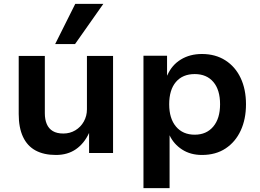

<svg xmlns="http://www.w3.org/2000/svg" viewBox="-20 -785 1333 985"><path d="M267 10Q205 10 162.5 -13Q120 -36 98 -83Q76 -130 76 -200V-498H210V-204Q210 -172 220 -148.5Q230 -125 251 -112.5Q272 -100 305 -100Q339 -100 366.5 -116.5Q394 -133 410 -161.5Q426 -190 426 -224V-498H560V0H437V-103Q412 -49 369.5 -19.5Q327 10 267 10ZM263 -559 366 -765H510L365 -559Z M716 180V-499H837V-398H838Q861 -451 907.5 -479.5Q954 -508 1016 -508Q1085 -508 1136 -475.5Q1187 -443 1214.5 -385Q1242 -327 1242 -250Q1242 -174 1215 -115.5Q1188 -57 1137.5 -23.5Q1087 10 1016 10Q957 10 914 -18Q871 -46 850 -91V180ZM979 -94Q1039 -94 1074 -135.5Q1109 -177 1109 -250Q1109 -324 1074.5 -364.5Q1040 -405 979 -405Q917 -405 882.5 -364.5Q848 -324 848 -250Q848 -177 883 -135.5Q918 -94 979 -94Z"/></svg>

Font: Nunito Sans 8pt
Style: Bold
Weight: 700
Version: Version 3.101;gftools[0.9.27]